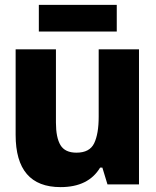

<svg xmlns="http://www.w3.org/2000/svg" viewBox="-20 -755 640 786"><path d="M458 -626V-735H139V-626ZM390 -69H399L420 0H549V-553H384V-277Q384 -207 365.5 -168.5Q347 -130 293 -130Q246 -130 227.5 -161Q209 -192 209 -253V-553H44V-203Q44 11 228 11Q342 11 390 -69Z"/></svg>

Font: Noto Sans Mono UI ExtraBold
Style: Regular
Weight: 800
Designer: Monotype Design team
Foundry: Monotype Imaging Inc.
Version: 1.000